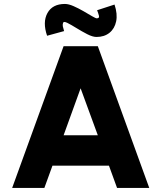

<svg xmlns="http://www.w3.org/2000/svg" viewBox="-20 -928 797 948"><path d="M294 -700H463L717 0H558L518 -110H239L199 0H40ZM294 -260H463L378 -492ZM456.5 -745.5Q437.5 -745.5 410.8 -759.2Q384 -773 357.8 -789.2Q331.5 -805.5 313 -814.8Q294.5 -824 291.5 -815.5Q288.5 -806.5 290.2 -798Q292 -789.5 296.5 -774.5L212.5 -751.5Q189.5 -818.5 214.2 -863.5Q239 -908.5 300.5 -908.5Q318.5 -908.5 343 -897.8Q367.5 -887 391.8 -873Q416 -859 434.2 -848.2Q452.5 -837.5 457.5 -837.5Q472 -837.5 468.5 -850.5Q465 -863.5 459.5 -877.5L545.5 -905.5Q561 -858.5 553.5 -822.5Q546 -786.5 520.5 -766Q495 -745.5 456.5 -745.5Z"/></svg>

Font: Urbanist Black
Style: Regular
Weight: 900
Designer: Corey Hu
Foundry: Corey Hu
Version: Version 1.330; ttfautohint (v1.8.4.7-5d5b)